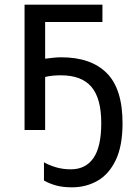

<svg xmlns="http://www.w3.org/2000/svg" viewBox="-20 -556 573 821"><path d="M418 -536V-462H173V-305Q190 -307 207 -309Q224 -311 242 -311Q369 -311 436.5 -243.5Q504 -176 504 -29Q504 68 475 128.5Q446 189 397 217Q348 245 288 245Q250 245 221.5 237.5Q193 230 168 216V138Q191 151 220 159.5Q249 168 283 168Q346 168 379.5 120Q413 72 413 -30Q413 -135 371 -184.5Q329 -234 240 -234Q224 -234 207 -232.5Q190 -231 173 -227V0H85V-536Z"/></svg>

Font: Go Noto Kurrent-Regular
Style: Regular
Weight: 400
Designer: Monotype Design Team
Foundry: Monotype Imaging Inc.
Version: Version 2.012; ttfautohint (v1.8.4.7-5d5b)